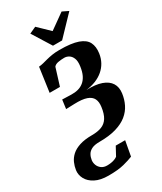

<svg xmlns="http://www.w3.org/2000/svg" viewBox="-345 -1098 1237 1468"><g transform="rotate(-30 273.0 -364.0)"><path d="M153 269.5Q82.5 269.5 37 245.8Q-8.5 222 -28.2 185.2Q-48 148.5 -42.5 108.5Q-38 77 -24.8 46.8Q-11.5 16.5 15.2 -8Q42 -32.5 86.5 -47.2Q131 -62 198 -62Q248 -62 283 -75.5Q318 -89 339 -122.2Q360 -155.5 367.5 -213Q373.5 -255 359.8 -283.2Q346 -311.5 307.5 -325Q269 -338.5 200 -336L125.5 -333.5L136 -412L215.5 -409.5Q248 -408.5 275.5 -415.8Q303 -423 325 -440.8Q347 -458.5 361.8 -488.5Q376.5 -518.5 382.5 -563.5Q388.5 -606 378.2 -631.5Q368 -657 349 -668.8Q330 -680.5 308.5 -680.5Q284 -680.5 256.5 -676Q229 -671.5 216.5 -655.5L169.5 -504H78.5L108.5 -718Q128 -719.5 147.8 -724.5Q167.5 -729.5 191 -735.8Q214.5 -742 242.8 -746.5Q271 -751 306.5 -751Q412 -751 469.2 -730.8Q526.5 -710.5 546 -671.5Q565.5 -632.5 557.5 -576Q551.5 -534.5 533.2 -501.5Q515 -468.5 486 -443.8Q457 -419 418.2 -403.5Q379.5 -388 333 -382Q414 -385.5 466 -367Q518 -348.5 540.8 -312Q563.5 -275.5 556.5 -224Q550 -174.5 529 -131.8Q508 -89 468.8 -57Q429.5 -25 368.5 -7Q307.5 11 220 11Q177 11 152 23.5Q127 36 115.2 56.8Q103.5 77.5 100 102.5Q97 125 105.5 146.8Q114 168.5 133.5 182.8Q153 197 182.5 197Q199.5 197 216.5 194.5Q233.5 192 248.2 186.5Q263 181 274 173L314.5 98H397.5L373.5 229.5Q342.5 242.5 290.5 256Q238.5 269.5 153 269.5ZM281 -803.5 177 -970 235.5 -997Q260.5 -973 285.2 -949.2Q310 -925.5 334.5 -901.5Q368.5 -925.5 401.5 -949.2Q434.5 -973 468.5 -997L522 -971L361.5 -803.5Z"/></g></svg>

Font: Merriweather 20pt Black
Style: Italic
Weight: 900
Italic angle: -7.8°
Version: Version 2.101